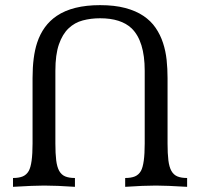

<svg xmlns="http://www.w3.org/2000/svg" viewBox="-20 -723 774 743"><path d="M704.1 0Q623.5 -4.9 583.5 -4.9Q535.6 -4.9 464.4 0V-34.2Q487.3 -34.2 502 -40.3Q516.6 -46.4 525.4 -61.5Q540 -87.9 540 -167.5V-449.2Q540 -564 489.3 -613.3Q448.2 -652.3 367.2 -652.3Q332 -652.3 300.5 -644Q269 -635.7 245.4 -613.3Q221.7 -590.8 208 -551.3Q194.3 -511.7 194.3 -449.2V-167.5Q194.3 -128.4 197.5 -102.5Q200.7 -76.7 209.2 -61.5Q217.8 -46.4 232.4 -40.3Q247.1 -34.2 270 -34.2V0Q198.7 -4.9 150.9 -4.9Q110.8 -4.9 30.3 0V-34.2Q53.2 -34.2 67.9 -40.3Q82.5 -46.4 91.3 -61.5Q106 -87.9 106 -167.5V-420.9Q106 -503.4 123.5 -557.1Q146 -625.5 199.7 -661.6Q261.2 -703.1 367.2 -703.1Q423.3 -703.1 464.6 -692.1Q505.9 -681.2 534.9 -661.6Q564 -642.1 582.3 -615.2Q600.6 -588.4 610.8 -557.1Q621.1 -525.9 624.8 -491.2Q628.4 -456.5 628.4 -420.9V-167.5Q628.4 -128.4 631.6 -102.5Q634.8 -76.7 643.3 -61.5Q651.9 -46.4 666.5 -40.3Q681.2 -34.2 704.1 -34.2Z"/></svg>

Font: Almanac
Style: Regular
Weight: 400
Designer: Eden's Almanac
Version: Version 3.501;March 28, 2021;FontCreator 13.0.0.2683 64-bit